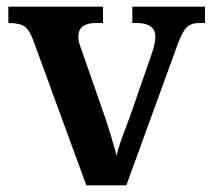

<svg xmlns="http://www.w3.org/2000/svg" viewBox="-20 -556 636 576"><path d="M79 -437Q68 -467 53 -477Q38 -487 5 -487V-536H289V-487H268Q215 -487 215 -446Q215 -437 217.5 -427.5Q220 -418 224 -408L290 -219Q302 -185 312.5 -150Q323 -115 330 -89Q334 -110 345.5 -141.5Q357 -173 368 -201L437 -400Q446 -427 446 -446Q446 -487 389 -487H377V-536H595V-487H578Q552 -487 538.5 -472.5Q525 -458 509 -412L359 0H239Z"/></svg>

Font: Noto Serif Telugu SemiBold
Style: Regular
Weight: 600
Designer: Jelle Bosma - Monotype Design Team
Foundry: Monotype Imaging Inc.
Version: Version 2.005; ttfautohint (v1.8.4.7-5d5b)